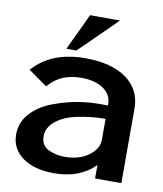

<svg xmlns="http://www.w3.org/2000/svg" viewBox="-81 -766 717 843"><g transform="rotate(10 278.0 -344.5)"><path d="M34.2 -419.9Q34.2 -419.9 33.2 -419.9Q32.2 -418.9 32.2 -418.9Q32.2 -418.9 43 -411.1Q52.7 -404.3 67.4 -393.6Q84 -381.8 99.6 -371.1Q115.2 -360.4 115.2 -360.4Q115.2 -360.4 116.2 -359.4Q117.2 -359.4 117.2 -359.4Q117.2 -359.4 117.2 -359.4Q118.2 -360.4 118.2 -360.4Q142.6 -390.6 179.7 -407.2Q216.8 -422.9 262.7 -422.9Q324.2 -422.9 361.3 -397.5Q398.4 -372.1 398.4 -329.1Q398.4 -329.1 398.4 -326.2Q398.4 -323.2 398.4 -323.2Q370.1 -324.2 338.9 -323.2Q308.6 -322.3 276.4 -317.4Q217.8 -308.6 163.1 -288.1Q107.4 -268.6 71.3 -234.4Q46.9 -211.9 35.2 -185.5Q23.4 -159.2 23.4 -128.9Q23.4 -65.4 75.2 -27.3Q127.9 10.7 215.8 10.7Q273.4 10.7 320.3 -6.8Q367.2 -25.4 398.4 -58.6Q398.4 -58.6 398.4 -28.3Q398.4 2 398.4 2Q398.4 2 419.9 2Q441.4 2 465.8 2Q485.4 2 501 2Q515.6 2 515.6 2Q515.6 2 515.6 -41Q515.6 -84 515.6 -139.6Q515.6 -183.6 515.6 -227.5Q515.6 -270.5 515.6 -298.8Q515.6 -313.5 515.6 -322.3Q515.6 -331.1 515.6 -331.1Q515.6 -414.1 449.2 -462.9Q381.8 -510.7 265.6 -510.7Q191.4 -510.7 132.8 -488.3Q74.2 -464.8 34.2 -419.9ZM398.4 -171.9Q398.4 -128.9 355.5 -98.6Q312.5 -68.4 250 -68.4Q211.9 -68.4 177.7 -84Q143.6 -100.6 143.6 -141.6Q143.6 -158.2 150.4 -173.8Q157.2 -188.5 169.9 -201.2Q206.1 -236.3 270.5 -250Q335.9 -263.7 391.6 -263.7Q393.6 -263.7 394.5 -263.7Q396.5 -263.7 398.4 -263.7Q398.4 -263.7 398.4 -217.8Q398.4 -171.9 398.4 -171.9ZM385.7 -700.2Q385.7 -700.2 369.1 -700.2Q351.6 -700.2 329.1 -700.2Q301.8 -700.2 277.3 -700.2Q252 -700.2 252 -700.2Q252 -700.2 238.3 -669.9Q223.6 -639.6 208 -606.4Q195.3 -579.1 185.5 -558.6Q175.8 -537.1 175.8 -537.1Q175.8 -537.1 198.2 -537.1Q219.7 -537.1 219.7 -537.1Q219.7 -537.1 241.2 -557.6Q262.7 -579.1 291 -606.4Q324.2 -639.6 355.5 -669.9Q385.7 -700.2 385.7 -700.2Z"/></g></svg>

Font: umazing
Style: Display
Weight: 400
Designer: umazing